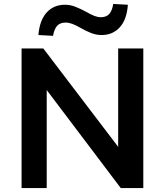

<svg xmlns="http://www.w3.org/2000/svg" viewBox="-20 -950 833 970"><path d="M89 0V-705H199L587 -195H577V-705H704V0H590L207 -507H216V0ZM248 -769 174 -773Q180 -847 215.5 -886.5Q251 -926 308 -926Q335 -926 360.5 -916Q386 -906 414 -891Q440 -876 457 -869.5Q474 -863 489 -863Q518 -863 532.5 -880Q547 -897 552 -930L626 -926Q621 -852 585.5 -812.5Q550 -773 493 -773Q466 -773 439.5 -783.5Q413 -794 387 -809Q363 -823 345 -829.5Q327 -836 312 -836Q283 -836 268.5 -819.5Q254 -803 248 -769Z"/></svg>

Font: Nunito Sans 9pt
Style: Bold
Weight: 700
Version: Version 3.101;gftools[0.9.27]